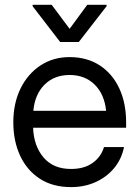

<svg xmlns="http://www.w3.org/2000/svg" viewBox="-20 -764 576 796"><path d="M274.4 11.7Q198.7 11.7 145.3 -22.9Q91.8 -57.6 63.5 -118.4Q35.2 -179.2 35.2 -256.8Q35.2 -335.4 64.9 -396.5Q94.7 -457.5 147.5 -492.4Q200.2 -527.3 268.6 -527.3Q340.3 -527.3 393.1 -493.2Q445.8 -459 474.4 -397.9Q502.9 -336.9 502.9 -256.8V-234.4H117.2Q120.1 -158.7 160.6 -111.1Q201.2 -63.5 274.4 -63.5Q329.6 -63.5 364.5 -88.9Q399.4 -114.3 411.1 -154.3H494.1Q484.4 -105 453.6 -67.6Q422.9 -30.3 376.7 -9.3Q330.6 11.7 274.4 11.7ZM118.2 -304.7H419.9Q413.1 -373 372.6 -413.1Q332 -453.1 268.6 -453.1Q205.1 -453.1 164.8 -413.1Q124.5 -373 118.2 -304.7ZM194.3 -744.1 268.6 -644.5 341.8 -744.1H421.9V-738.3L306.6 -589.8H229.5L115.2 -738.3V-744.1Z"/></svg>

Font: Inter Display
Style: Regular
Weight: 400
Designer: Rasmus Andersson
Foundry: rsms
Version: Version 4.000;git-37864ae